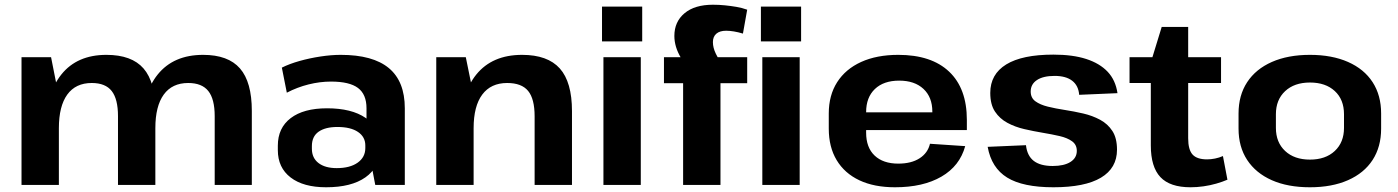

<svg xmlns="http://www.w3.org/2000/svg" viewBox="-20 -782 5913 812"><path d="M888 -291Q888 -363 861 -397Q834 -431 776 -431Q708 -431 672.5 -382Q637 -333 637 -240L580 -159V-228Q580 -384 647 -467Q714 -550 839 -550Q945 -550 995 -492.5Q1045 -435 1045 -313V0H888ZM71 -540H196L229 -373V0H71ZM479 -291Q479 -363 452.5 -397Q426 -431 368 -431Q300 -431 264.5 -382Q229 -333 229 -240L173 -159V-228Q173 -384 239.5 -467Q306 -550 430 -550Q537 -550 587 -492.5Q637 -435 637 -313V0H479Z M1530 -194V-324Q1530 -383 1494 -410Q1458 -437 1380 -437Q1333 -437 1285 -425Q1237 -413 1193 -390L1172 -496Q1204 -512 1246.5 -524Q1289 -536 1335 -543Q1381 -550 1421 -550Q1557 -550 1624.5 -494Q1692 -438 1692 -324V0H1567ZM1359 10Q1263 10 1209 -31.5Q1155 -73 1155 -147V-166Q1155 -241 1209.5 -282.5Q1264 -324 1363 -324Q1467 -324 1526 -283.5Q1585 -243 1585 -169V-149Q1585 -74 1525.5 -32Q1466 10 1359 10ZM1404 -71Q1460 -71 1492.5 -94Q1525 -117 1525 -156V-167Q1525 -203 1494 -224Q1463 -245 1407 -245Q1356 -245 1327.5 -225Q1299 -205 1299 -164V-153Q1299 -114 1327 -92.5Q1355 -71 1404 -71Z M2241 -290Q2241 -364 2213.5 -397.5Q2186 -431 2125 -431Q2056 -431 2019.5 -382Q1983 -333 1983 -240L1927 -159V-228Q1927 -384 1994.5 -467Q2062 -550 2188 -550Q2296 -550 2347.5 -492.5Q2399 -435 2399 -312V0H2241ZM1825 -540H1950L1983 -378V0H1825Z M2690 -540V0H2532V-540ZM2696 -754V-607H2526V-754Z M2869 -430H2788V-540H2932L2902 -479Q2877 -509 2861.5 -534.5Q2846 -560 2839 -583.5Q2832 -607 2832 -630Q2832 -690 2875 -726Q2918 -762 2995 -762Q3021 -762 3045.5 -759.5Q3070 -757 3094 -753Q3118 -749 3140 -741L3122 -640Q3102 -646 3084 -649Q3066 -652 3051 -652Q3024 -652 3009.5 -639.5Q2995 -627 2995 -604Q2995 -580 3007.5 -554.5Q3020 -529 3044 -495L2949 -540H3140V-430H3027V0H2869ZM3362 -540V0H3204V-540ZM3368 -754V-607H3198V-754Z M3765 10Q3677 10 3614.5 -19.5Q3552 -49 3518.5 -104.5Q3485 -160 3485 -238V-302Q3485 -379 3520.5 -434.5Q3556 -490 3622 -520Q3688 -550 3779 -550Q3919 -550 3994 -479Q4069 -408 4069 -275V-232H3614V-307H3945L3923 -279V-310Q3923 -371 3885.5 -406Q3848 -441 3783 -441Q3717 -441 3680 -405.5Q3643 -370 3643 -308V-221Q3643 -158 3679 -124Q3715 -90 3779 -90Q3834 -90 3869 -112.5Q3904 -135 3913 -174L4062 -164Q4039 -80 3961.5 -35Q3884 10 3765 10Z M4435 10Q4306 10 4239.5 -31Q4173 -72 4157 -161L4319 -168Q4324 -123 4352 -101.5Q4380 -80 4432 -80Q4480 -80 4507 -97Q4534 -114 4534 -144Q4534 -170 4514 -184.5Q4494 -199 4461.5 -206.5Q4429 -214 4390 -220.5Q4351 -227 4312 -236Q4273 -245 4240.5 -262.5Q4208 -280 4188 -310Q4168 -340 4168 -389Q4168 -468 4235.5 -509.5Q4303 -551 4435 -551Q4517 -551 4574 -532.5Q4631 -514 4664.5 -478.5Q4698 -443 4706 -388L4544 -381Q4541 -420 4514.5 -440.5Q4488 -461 4440 -461Q4392 -461 4365.5 -443.5Q4339 -426 4339 -395Q4339 -368 4359 -353.5Q4379 -339 4411.5 -331Q4444 -323 4483 -317Q4522 -311 4561 -302Q4600 -293 4632.5 -275.5Q4665 -258 4684.5 -228Q4704 -198 4704 -149Q4704 -71 4636 -30.5Q4568 10 4435 10Z M5015 10Q4928 10 4887.5 -33Q4847 -76 4847 -167V-518L4893 -668H5005V-197Q5005 -149 5023.5 -128.5Q5042 -108 5085 -108Q5101 -108 5118.5 -111.5Q5136 -115 5152 -122L5171 -22Q5150 -13 5124 -5.5Q5098 2 5070 6Q5042 10 5015 10ZM4757 -540H5144V-431H4757Z M5520 10Q5426 10 5358.5 -20Q5291 -50 5254.5 -105.5Q5218 -161 5218 -238V-302Q5218 -379 5254.5 -434.5Q5291 -490 5359 -520Q5427 -550 5520 -550Q5613 -550 5681 -520Q5749 -490 5785 -434.5Q5821 -379 5821 -302V-238Q5821 -161 5785 -105.5Q5749 -50 5681 -20Q5613 10 5520 10ZM5520 -107Q5586 -107 5625 -143.5Q5664 -180 5664 -241V-299Q5664 -361 5625 -397Q5586 -433 5520 -433Q5454 -433 5415 -396.5Q5376 -360 5376 -299V-241Q5376 -180 5415 -143.5Q5454 -107 5520 -107Z"/></svg>

Font: Pathway Extreme 28pt
Style: Bold
Weight: 700
Designer: Eduardo Rodriguez Tunni
Foundry: Eduardo Rodriguez Tunni
Version: Version 1.001;gftools[0.9.26]